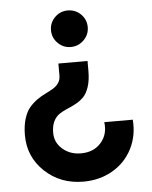

<svg xmlns="http://www.w3.org/2000/svg" viewBox="-54 -562 682 859"><g transform="rotate(-5 287.0 -132.5)"><path d="M282.2 -517.1Q316.9 -517.1 341.1 -493.2Q365.2 -469.2 365.2 -435.1Q365.2 -401.4 340.8 -377.2Q316.4 -353 282.2 -353Q248.5 -353 224.4 -377.2Q200.2 -401.4 200.2 -435.1Q200.2 -469.2 224.4 -493.2Q248.5 -517.1 282.2 -517.1ZM351.1 -284.2V-238.8Q351.1 -196.8 341.1 -167.2Q331.1 -137.7 315.2 -122.3Q299.3 -106.9 280 -96.7Q260.7 -86.4 241.2 -78.4Q221.7 -70.3 205.8 -59.6Q189.9 -48.8 179.9 -28.3Q169.9 -7.8 169.9 22.9Q169.9 66.4 203.6 95.7Q237.3 125 286.1 125Q343.3 125 376.2 87.6Q409.2 50.3 401.9 -4.9H529.8Q535.6 66.4 505.6 125.5Q475.6 184.6 417.5 218.3Q359.4 252 286.1 252Q183.1 252 113 185.8Q43 119.6 43 22.9Q43 -19 52.7 -50.8Q62.5 -82.5 78.1 -100.8Q93.8 -119.1 112.8 -132.6Q131.8 -146 150.6 -155Q169.4 -164.1 185.1 -173.3Q200.7 -182.6 210.4 -196.5Q220.2 -210.4 220.2 -230V-284.2Z"/></g></svg>

Font: Orkney
Style: Bold
Weight: 700
Designer: Samuel Oakes and Alfredo Marco Pradil
Foundry: Alfredo Marco Pradil
Version: 1.0